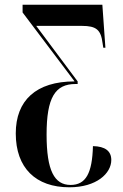

<svg xmlns="http://www.w3.org/2000/svg" viewBox="-20 -556 522 816"><path d="M275 240C390 240 453 181 453 124C453 86 427 66 375 65C372 180 345 230 280 230C211 230 178 169 178 16C178 -141 214 -199 301 -199H310V-210L134 -446H328C390 -446 409 -429 416 -372L419 -353H428L415 -536H76V-503L297 -210C133 -210 47 -129 47 11C47 158 132 240 275 240Z"/></svg>

Font: Noto Serif Display ExtraCondensed
Style: Bold
Weight: 700
Width: 2
Designer: Monotype Design Team
Foundry: Monotype Imaging Inc.
Version: Version 2.009